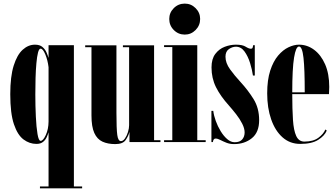

<svg xmlns="http://www.w3.org/2000/svg" viewBox="-20 -768 1819 1038"><path d="M196 250V240H242.5V-53Q239 -40.5 232.2 -25.8Q225.5 -11 212.2 -0.5Q199 10 177 10Q139.5 10 107.2 -14Q75 -38 55.2 -96.5Q35.5 -155 35.5 -259Q35.5 -354.5 54 -413.2Q72.5 -472 102.8 -499.2Q133 -526.5 169 -526.5Q195 -526.5 209.5 -514Q224 -501.5 231.2 -485Q238.5 -468.5 242.5 -455V-523.5H379.5V240H424V250ZM199.5 -6.5Q213 -6.5 227.5 -37.8Q242 -69 242.5 -110.5V-404.5Q238 -442.5 225 -473.8Q212 -505 199.5 -505Q191 -505 185.5 -483.8Q180 -462.5 176.8 -426.5Q173.5 -390.5 172.2 -346.5Q171 -302.5 171 -257.5Q171 -195 173.8 -137.5Q176.5 -80 182.8 -43.2Q189 -6.5 199.5 -6.5Z M603 11Q563 11 534 -2.2Q505 -15.5 489.8 -49.2Q474.5 -83 474.5 -144V-513H440.5V-523H609.5V-158.5Q609.5 -72 614 -38.5Q618.5 -5 634 -5Q645.5 -5 655.8 -19.8Q666 -34.5 672 -54.5Q678 -74.5 678 -91V-513H644.5V-523H813V-10H847.5V0H680V-55.5Q674.5 -32.5 659.2 -10.8Q644 11 603 11Z M979 -581Q944 -581 919.5 -605.8Q895 -630.5 895 -665.5Q895 -699.5 919.5 -724Q944 -748.5 979 -748.5Q1013 -748.5 1037.5 -724Q1062 -699.5 1062 -665.5Q1062 -630.5 1037.5 -605.8Q1013 -581 979 -581ZM867 0V-10H911.5V-513.5H867V-523.5H1046.5V-10H1092V0Z M1245 11Q1222.5 11 1203.8 3.5Q1185 -4 1170.8 -11.5Q1156.5 -19 1145.5 -19Q1133 -19 1131 0H1123V-168.5H1133Q1136 -143.5 1146.5 -114.2Q1157 -85 1173 -58.8Q1189 -32.5 1208.5 -15.8Q1228 1 1248.5 1Q1276.5 1 1289.5 -14.2Q1302.5 -29.5 1302.5 -52Q1302.5 -73.5 1289.5 -99.2Q1276.5 -125 1256.8 -150.2Q1237 -175.5 1218 -197Q1171.5 -248.5 1147.5 -297Q1123.5 -345.5 1123.5 -403.5Q1123.5 -449.5 1144 -476.5Q1164.5 -503.5 1194.8 -515Q1225 -526.5 1255.5 -526.5Q1291 -526.5 1308.2 -515.5Q1325.5 -504.5 1336.5 -504.5Q1343.5 -504.5 1345.5 -509.8Q1347.5 -515 1348.5 -523.5H1357.5V-359.5H1347.5Q1343 -391.5 1331.8 -427.8Q1320.5 -464 1301.8 -489.8Q1283 -515.5 1255.5 -515.5Q1236.5 -515.5 1217.8 -502.8Q1199 -490 1199 -461.5Q1199 -427.5 1223.8 -393.2Q1248.5 -359 1280 -325Q1321 -280.5 1351 -232Q1381 -183.5 1381 -118.5Q1381 -52.5 1341.5 -20.8Q1302 11 1245 11Z M1603 10Q1547.5 10 1507.5 -25.5Q1467.5 -61 1446 -122.8Q1424.5 -184.5 1424.5 -263.5Q1424.5 -336 1441 -386.5Q1457.5 -437 1483.8 -467.8Q1510 -498.5 1539.8 -512.5Q1569.5 -526.5 1596.5 -526.5Q1641 -526.5 1678.2 -498.8Q1715.5 -471 1737.8 -420Q1760 -369 1760 -298Q1760 -278.5 1758.5 -259H1560Q1560 -178 1563.8 -120.5Q1567.5 -63 1581.5 -32.8Q1595.5 -2.5 1625.5 -2.5Q1673 -2.5 1701 -23Q1729 -43.5 1739 -68L1746.5 -62Q1734.5 -33.5 1700 -11.8Q1665.5 10 1603 10ZM1596.5 -516.5Q1579.5 -516.5 1569.8 -456.8Q1560 -397 1560 -269H1627.5Q1627.5 -394 1620.8 -455.2Q1614 -516.5 1596.5 -516.5Z"/></svg>

Font: Imbue 100pt ExtraBold
Style: Regular
Weight: 800
Designer: Tyler Finck
Foundry: Etcetera Type Company
Version: Version 1.102; ttfautohint (v1.8.3)